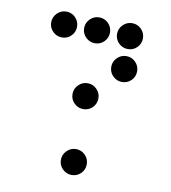

<svg xmlns="http://www.w3.org/2000/svg" viewBox="-76 -735 699 785"><g transform="rotate(10 273.5 -342.0)"><path d="M190.4 -615.2Q190.4 -592.8 174.8 -577.1Q159.2 -561.5 136.7 -561.5Q114.7 -561.5 98.9 -577.1Q83 -592.8 83 -615.2Q83 -637.2 98.9 -653.1Q114.7 -668.9 136.7 -668.9Q159.2 -668.9 174.8 -653.1Q190.4 -637.2 190.4 -615.2ZM327.1 -615.2Q327.1 -592.8 311.5 -577.1Q295.9 -561.5 273.4 -561.5Q251.5 -561.5 235.6 -577.1Q219.7 -592.8 219.7 -615.2Q219.7 -637.2 235.6 -653.1Q251.5 -668.9 273.4 -668.9Q295.9 -668.9 311.5 -653.1Q327.1 -637.2 327.1 -615.2ZM463.9 -615.2Q463.9 -592.8 448.2 -577.1Q432.6 -561.5 410.2 -561.5Q388.2 -561.5 372.3 -577.1Q356.4 -592.8 356.4 -615.2Q356.4 -637.2 372.3 -653.1Q388.2 -668.9 410.2 -668.9Q432.6 -668.9 448.2 -653.1Q463.9 -637.2 463.9 -615.2ZM463.9 -478.5Q463.9 -456.1 448.2 -440.4Q432.6 -424.8 410.2 -424.8Q388.2 -424.8 372.3 -440.4Q356.4 -456.1 356.4 -478.5Q356.4 -500.5 372.3 -516.4Q388.2 -532.2 410.2 -532.2Q432.6 -532.2 448.2 -516.4Q463.9 -500.5 463.9 -478.5ZM327.1 -341.8Q327.1 -319.3 311.5 -303.7Q295.9 -288.1 273.4 -288.1Q251.5 -288.1 235.6 -303.7Q219.7 -319.3 219.7 -341.8Q219.7 -363.8 235.6 -379.6Q251.5 -395.5 273.4 -395.5Q295.9 -395.5 311.5 -379.6Q327.1 -363.8 327.1 -341.8ZM327.1 -68.4Q327.1 -45.9 311.5 -30.3Q295.9 -14.6 273.4 -14.6Q251.5 -14.6 235.6 -30.3Q219.7 -45.9 219.7 -68.4Q219.7 -90.3 235.6 -106.2Q251.5 -122.1 273.4 -122.1Q295.9 -122.1 311.5 -106.2Q327.1 -90.3 327.1 -68.4Z"/></g></svg>

Font: DatDot
Style: Regular
Weight: 400
Designer: GGBot
Version: 1.00